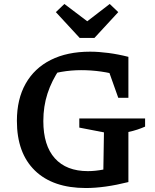

<svg xmlns="http://www.w3.org/2000/svg" viewBox="-20 -936 778 966"><path d="M412 10Q246 10 155.5 -78Q65 -166 65 -328Q65 -437 109 -515Q153 -593 235.5 -634.5Q318 -676 433 -676Q476 -676 525.5 -669.5Q575 -663 626 -650L586 -554Q538 -569 488.5 -576Q439 -583 388 -583Q338 -583 289 -574.5Q240 -566 193 -549L281 -590Q240 -530 219 -465.5Q198 -401 198 -327Q198 -204 256 -139.5Q314 -75 422 -75Q459 -75 500.5 -83Q542 -91 590 -106L626 -20Q566 -5 512.5 2.5Q459 10 412 10ZM499 -20 503 -270 379 -294V-340H710V-299Q692 -291 671 -284Q650 -277 626 -272V-20ZM575 -444 501 -652 626 -650V-444ZM381 -745 261 -875 304 -916 419 -829 532 -916 575 -875 455 -745Z"/></svg>

Font: Piazzolla Thin
Style: Bold
Weight: 700
Version: Version 2.005